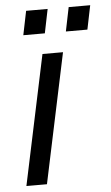

<svg xmlns="http://www.w3.org/2000/svg" viewBox="-52 -746 451 782"><g transform="rotate(-5 173.5 -355.5)"><path d="M24 0 136 -530H220L108 0ZM65 -613 85 -711H173L153 -613ZM239 -613 259 -711H347L327 -613Z"/></g></svg>

Font: Geist Regular
Style: Italic
Weight: 400
Italic angle: -12°
Designer: Basement.studio, Andrés Briganti, Mateo Zaragoza
Foundry: Basement.studio, Vercel, Andrés Briganti, Guido Ferreyra, Mateo Zaragoza
Version: Version 1.500; ttfautohint (v1.8.4.7-5d5b)